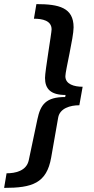

<svg xmlns="http://www.w3.org/2000/svg" viewBox="-41 -755 456 934"><path d="M136 -735 124 -664C165 -664 210 -655 210 -612C210 -595 178 -409 178 -376C178 -323 205 -293 278 -293L276 -283C182 -283 156 -246 141 -175L99 24C88 77 33 88 -9 88L-21 159C115 159 186 137 208 11L242 -183C250 -228 300 -243 345 -243L361 -333C320 -333 277 -345 277 -384C277 -411 317 -572 317 -622C317 -718 246 -735 136 -735Z"/></svg>

Font: Archivo SemiBold
Style: Italic
Weight: 600
Italic angle: -10°
Designer: Hector Gatti
Foundry: Omnibus-Type
Version: Version 2.001